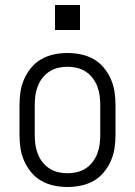

<svg xmlns="http://www.w3.org/2000/svg" viewBox="-20 -740 540 768"><path d="M250 8Q223 8 196.5 2.5Q170 -3 146.5 -16Q123 -29 105.5 -50Q88 -71 77 -95.5Q66 -120 62 -146.5Q58 -173 58 -200V-320Q58 -347 62 -373.5Q66 -400 77 -424.5Q88 -449 105.5 -470Q123 -491 146.5 -504Q170 -517 196.5 -522.5Q223 -528 250 -528Q277 -528 303.5 -522.5Q330 -517 353.5 -504Q377 -491 394.5 -470Q412 -449 423 -424.5Q434 -400 438 -373.5Q442 -347 442 -320V-200Q442 -173 438 -146.5Q434 -120 423 -95.5Q412 -71 394.5 -50Q377 -29 353.5 -16Q330 -3 303.5 2.5Q277 8 250 8ZM250 -47Q269 -47 288 -51.5Q307 -56 323 -66.5Q339 -77 350.5 -92Q362 -107 369 -125Q376 -143 378.5 -162Q381 -181 381 -200V-320Q381 -339 378.5 -358Q376 -377 369 -395Q362 -413 350.5 -428Q339 -443 323 -453.5Q307 -464 288 -468.5Q269 -473 250 -473Q231 -473 212 -468.5Q193 -464 177 -453.5Q161 -443 149.5 -428Q138 -413 131 -395Q124 -377 121.5 -358Q119 -339 119 -320V-200Q119 -181 121.5 -162Q124 -143 131 -125Q138 -107 149.5 -92Q161 -77 177 -66.5Q193 -56 212 -51.5Q231 -47 250 -47ZM200 -620V-720H300V-620Z"/></svg>

Font: Iosevka Fixed SS04 Light
Style: Regular
Weight: 300
Monospace: yes
Designer: Belleve Invis
Foundry: Belleve Invis
Version: Version 32.5.0